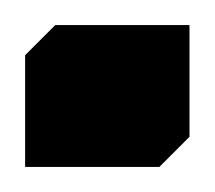

<svg xmlns="http://www.w3.org/2000/svg" viewBox="-44 -133 171 153"><path d="M-24 -89 0 -113H107V-24L83 0H-24Z"/></svg>

Font: IBM Plex Arabic Medium
Style: Regular
Weight: 500
Designer: Mike Abbink, Paul van der Laan, Pieter van Rosmalen, Wael Morcos, Khajak Apelian
Foundry: Bold Monday
Version: Version 1.0